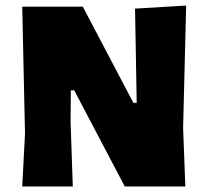

<svg xmlns="http://www.w3.org/2000/svg" viewBox="-20 -671 750 691"><path d="M639 -211 647 0H429L247 -346H235L234 -234L242 0H60L70 -190L60 -647H278L460 -301H472L466 -640L650 -651Z"/></svg>

Font: Luna Sans Black
Style: Regular
Weight: 900
Designer: Juan Pablo del Peral
Foundry: Huerta Tipografica
Version: Version 2.001; ttfautohint (v1.5)